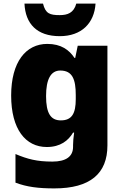

<svg xmlns="http://www.w3.org/2000/svg" viewBox="-20 -807 683 1067"><path d="M511 -787H404C390 -735 355 -723 312 -723C257 -723 233 -731 219 -787H116C121 -675 185 -606 312 -606C433 -606 504 -678 511 -787ZM243 -563C124 -563 42 -463 42 -276C42 -89 122 10 240 10C316 10 360 -26 386 -70H392C388 -43 386 -18 386 -1V9C386 62 348 91 271 91C184 91 133 77 66 49V208C129 232 193 240 282 240C482 240 577 157 577 1V-553H412L398 -485H394C365 -529 320 -563 243 -563ZM315 -415C383 -415 401 -365 401 -279V-256C401 -177 380 -138 318 -138C262 -138 236 -177 236 -273C236 -366 262 -415 315 -415Z"/></svg>

Font: Noto Sans Canadian Aboriginal Black
Style: Regular
Weight: 900
Designer: Monotype Design Team, Typotheque's Kevin King
Foundry: Monotype Imaging Inc.
Version: Version 2.004